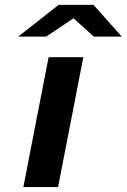

<svg xmlns="http://www.w3.org/2000/svg" viewBox="-20 -763 517 783"><path d="M476.6 -613.8H362.3L279.8 -688.5L168.5 -613.8H54.2L219.2 -743.2H361.3ZM216.8 0H75.2L178.2 -529.8H319.8Z"/></svg>

Font: Aurulent Sans
Style: BoldItalic
Weight: 700
Italic angle: -11°
Version: Version 2007.05.04